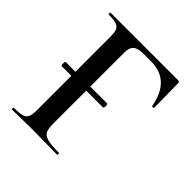

<svg xmlns="http://www.w3.org/2000/svg" viewBox="-173 -746 868 868"><g transform="rotate(45 261.0 -312.5)"><path d="M52 -311Q52 -324 56 -324H320Q325 -324 325 -311Q325 -306 323.5 -302Q322 -298 320 -298H56Q52 -298 52 -311ZM37 -12Q73 -12 89.5 -17Q106 -22 112 -36.5Q118 -51 118 -81V-544Q118 -574 112.5 -588Q107 -602 91 -607.5Q75 -613 42 -613Q39 -613 39 -619Q39 -625 42 -625H473Q483 -625 483 -616L485 -461Q485 -458 479.5 -457.5Q474 -457 473 -460Q448 -599 326 -599H279Q243 -599 228 -586Q213 -573 213 -543V-85Q213 -53 221 -38.5Q229 -24 252.5 -18Q276 -12 325 -12Q327 -12 327 -6Q327 0 325 0Q284 0 261 -1L163 -2L90 -1Q71 0 37 0Q34 0 34 -6Q34 -12 37 -12Z"/></g></svg>

Font: Cormorant Garamond SemiBold
Style: Regular
Weight: 600
Designer: Christian Thalmann (Catharsis Fonts)
Foundry: Catharsis Fonts
Version: Version 4.000